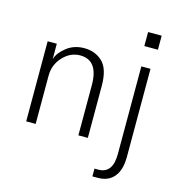

<svg xmlns="http://www.w3.org/2000/svg" viewBox="-133 -847 1112 1187"><g transform="rotate(15 423.0 -253.5)"><path d="M83 0V-512.7H141.6V-416H142.6Q153.3 -455.1 200.7 -492.7Q248 -530.3 314.5 -530.3Q383.8 -530.3 430.7 -485.8Q477.5 -441.4 477.5 -332V0H417V-321.3Q417 -480.5 300.8 -480.5Q238.3 -480.5 190.9 -429.7Q143.6 -378.9 143.6 -309.6V0ZM668 -638.7V-728.5H754.9V-638.7ZM566.4 172.9H590.8Q682.6 172.9 682.6 47.9V-512.7H741.2V51.8Q741.2 134.8 704.6 178.7Q668 222.7 600.6 222.7H566.4Z"/></g></svg>

Font: Gothic A1 Light
Style: Regular
Weight: 300
Version: Version 2.50